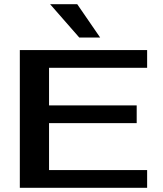

<svg xmlns="http://www.w3.org/2000/svg" viewBox="-20 -900 780 920"><path d="M75 0V-660H685V-575H215V-395H635V-310H215V-85H685V0ZM220 -880H350L460 -720H360Z"/></svg>

Font: Xolonium
Style: Regular
Weight: 400
Designer: Severin Meyer
Version: Version 4.2